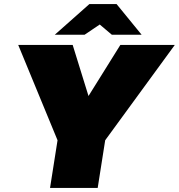

<svg xmlns="http://www.w3.org/2000/svg" viewBox="-20 -920 876 940"><path d="M484.2 -900H550.8L673.3 -750H527.5L468.3 -800L394.2 -750H248.3L417.5 -900ZM69.2 -700H335.8L413.3 -450L569.2 -700H835.8L495 -233.3L458.3 0H225L261.7 -233.3Z"/></svg>

Font: BoonTook
Style: Italic
Weight: 400
Italic angle: -9°
Designer: Sungsit Sawaiwan
Foundry: FontUni
Version: Version 3.0